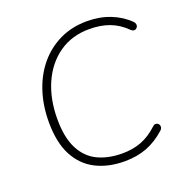

<svg xmlns="http://www.w3.org/2000/svg" viewBox="-129 -831 925 957"><g transform="rotate(-20 333.5 -352.5)"><path d="M373 8Q286 8 220.5 -25.5Q155 -59 119 -128Q83 -197 83 -305Q83 -392 107.5 -466.5Q132 -541 178 -596Q224 -651 288.5 -682Q353 -713 433 -713Q500 -713 556 -691Q612 -669 652 -629Q658 -623 659.5 -615.5Q661 -608 658 -602Q655 -596 649.5 -592.5Q644 -589 637 -590Q630 -591 623 -598Q584 -637 537 -654.5Q490 -672 430 -672Q338 -672 270 -624.5Q202 -577 165 -494Q128 -411 128 -304Q128 -207 158.5 -147Q189 -87 244.5 -60Q300 -33 376 -33Q430 -33 475.5 -50Q521 -67 564 -107Q571 -114 578 -114.5Q585 -115 590.5 -111.5Q596 -108 598.5 -102Q601 -96 599.5 -88.5Q598 -81 591 -75Q543 -32 490.5 -12Q438 8 373 8Z"/></g></svg>

Font: Nunito Variable Extra Light
Style: Italic
Weight: 200
Italic angle: -9°
Designer: Vernon Adams
Foundry: Vernon Adams
Version: Version 3.602